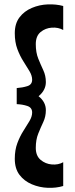

<svg xmlns="http://www.w3.org/2000/svg" viewBox="-20 -799 351 896"><path d="M275 69Q242 79 203 77.5Q164 76 128.5 61Q93 46 71 17Q49 -12 49 -58Q49 -99 61 -131Q73 -163 89 -188Q105 -213 117.5 -234Q130 -255 130 -274Q130 -297 107.5 -304.5Q85 -312 58 -313V-388Q85 -390 107.5 -397Q130 -404 130 -427Q130 -446 117.5 -467Q105 -488 89 -513Q73 -538 61 -570Q49 -602 49 -644Q49 -689 71 -718Q93 -747 128.5 -762Q164 -777 203 -778.5Q242 -780 275 -771V-659Q252 -672 222 -670Q192 -668 169.5 -649.5Q147 -631 147 -593Q147 -554 158.5 -525.5Q170 -497 182 -471.5Q194 -446 194 -416Q194 -378 160 -350Q194 -323 194 -285Q194 -255 182 -229.5Q170 -204 158.5 -175.5Q147 -147 147 -109Q147 -72 169.5 -53Q192 -34 222 -31.5Q252 -29 275 -42Z"/></svg>

Font: Marhey SemiBold
Style: Regular
Weight: 600
Designer: Nur Syamsi & Bustanul Arifin
Foundry: Namelatype
Version: Version 1.000; ttfautohint (v1.8.4.7-5d5b)